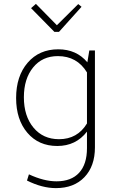

<svg xmlns="http://www.w3.org/2000/svg" viewBox="-20 -742 608 989"><path d="M260 -578 140 -700 165 -722 273 -612 383 -721 400 -707 284 -578ZM63 -237Q63 -350 122.5 -419Q182 -488 280 -488Q374 -488 430 -421L440 -482H469V17Q469 114 415 170.5Q361 227 268 227Q197 227 119 188L129 156Q206 192 271 192Q347 192 387.5 148Q428 104 428 21V-64Q371 10 275 10Q179 10 121 -58Q63 -126 63 -237ZM103 -241Q103 -144 152.5 -84.5Q202 -25 284 -25Q379 -25 428 -106V-369Q377 -453 278 -453Q198 -453 150.5 -394.5Q103 -336 103 -241Z"/></svg>

Font: Cantarell Light
Style: Regular
Weight: 300
Designer: Dave Crossland, Nikolaus Waxweiler, Florian Fecher, Jacques Le Bailly, Eben Sorkin, Alexei Vanyashin, Alexios Zavras, Em
Version: Version 0.303